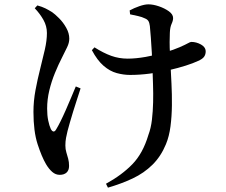

<svg xmlns="http://www.w3.org/2000/svg" viewBox="-20 -793 1040 884"><path d="M468 53Q541 13 589.5 -37Q638 -87 663 -171Q675 -203 679.5 -241.5Q684 -280 685 -322Q686 -364 684.5 -405Q683 -446 682 -482Q681 -514 679 -550.5Q677 -587 674.5 -620Q672 -653 670 -673Q668 -689 663 -696.5Q658 -704 648 -708Q634 -715 616 -719Q598 -723 579 -727L577 -745Q597 -756 621.5 -764.5Q646 -773 663 -773Q685 -773 711.5 -764Q738 -755 757.5 -741Q777 -727 777 -710Q777 -698 770 -683Q763 -668 762 -642Q761 -625 761 -599.5Q761 -574 762.5 -547.5Q764 -521 765 -497Q767 -457 769.5 -408Q772 -359 771.5 -308.5Q771 -258 765 -211.5Q759 -165 744 -129Q721 -73 682 -34.5Q643 4 591 28.5Q539 53 477 71ZM255 12Q236 12 220.5 -1.5Q205 -15 192 -37Q172 -71 153 -129.5Q134 -188 134 -278Q134 -328 143.5 -378.5Q153 -429 165 -476Q177 -523 186.5 -565Q196 -607 196 -641Q196 -673 180 -701.5Q164 -730 140 -755L152 -768Q174 -762 189 -754.5Q204 -747 220 -737Q233 -728 252 -709Q271 -690 285 -665Q299 -640 299 -615Q299 -596 289 -575.5Q279 -555 266 -529Q249 -496 233 -457Q217 -418 207 -376.5Q197 -335 197 -293Q197 -262 202 -238Q207 -214 214 -199Q220 -188 226.5 -187.5Q233 -187 239 -198Q247 -211 258.5 -234Q270 -257 282.5 -285.5Q295 -314 307 -342.5Q319 -371 329 -395L351 -386Q343 -361 334 -333.5Q325 -306 316.5 -278.5Q308 -251 301.5 -228Q295 -205 291 -190Q287 -174 284 -158Q281 -142 281 -123Q281 -106 285.5 -91.5Q290 -77 294 -62Q298 -47 298 -29Q298 -9 286.5 1.5Q275 12 255 12ZM579 -448Q549 -448 517.5 -456.5Q486 -465 457 -490Q428 -515 403 -562L415 -575Q456 -549 492 -536Q528 -523 568 -523Q605 -523 650.5 -531Q696 -539 738.5 -551.5Q781 -564 808 -576Q835 -588 845.5 -594Q856 -600 861 -600Q884 -600 905.5 -588Q927 -576 927 -556Q927 -542 919.5 -531.5Q912 -521 891 -512Q870 -502 835.5 -491Q801 -480 758 -470Q715 -460 669 -454Q623 -448 579 -448Z"/></svg>

Font: Noto Serif JP ExtraLight SemiBold
Style: Regular
Weight: 600
Version: Version 2.003-H1;hotconv 1.1.1;makeotfexe 2.6.0